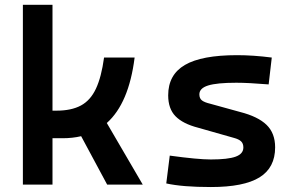

<svg xmlns="http://www.w3.org/2000/svg" viewBox="-20 -752 1212 782"><path d="M73.2 0V-732.4H193.8V-301.3H210Q270.5 -301.3 309.6 -322.3Q348.6 -343.3 370.8 -390.9Q393.1 -438.5 403.8 -517.6H528.3Q504.9 -331.1 415 -251L561.5 0H416.5L310.5 -197.3Q275.4 -189 234.4 -189H193.8V0Z M838.9 9.8Q723.1 9.8 657.2 -4.9L671.4 -118.2Q785.6 -102.5 838.9 -102.5Q908.7 -102.5 939.9 -114Q971.2 -125.5 971.2 -151.4Q971.2 -167.5 961.9 -176.3Q952.6 -185.1 932.6 -190.4L786.6 -231.9Q724.6 -248 694.8 -278.6Q665 -309.1 665 -363.8Q665 -447.8 733.2 -487.5Q801.3 -527.3 945.3 -527.3Q1011.7 -527.3 1086.9 -517.6L1074.2 -408.2Q1031.7 -411.6 999.8 -413.3Q967.8 -415 942.4 -415Q863.3 -415 827.6 -403.8Q792 -392.6 792 -367.7Q792 -351.1 802.5 -343Q813 -335 835.9 -329.6L958 -295.9Q1030.8 -277.3 1065.7 -243.4Q1100.6 -209.5 1100.6 -151.9Q1100.6 -68.8 1036.9 -29.5Q973.1 9.8 838.9 9.8Z"/></svg>

Font: Caskaydia Cove SemiBold
Style: Regular
Weight: 600
Monospace: yes
Designer: Aaron Bell
Foundry: Saja Typeworks
Version: Version 4.300; ttfautohint (v1.8.3)